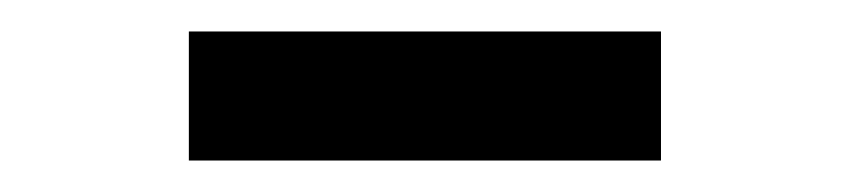

<svg xmlns="http://www.w3.org/2000/svg" viewBox="-20 -746 540 122"><path d="M100 -644H400V-726H100Z"/></svg>

Font: Iosevka SS09
Style: Bold
Weight: 700
Monospace: yes
Designer: Belleve Invis
Foundry: Belleve Invis
Version: Version 5.2.1; ttfautohint (v1.8.3)